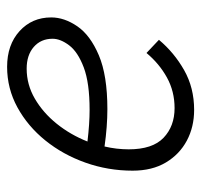

<svg xmlns="http://www.w3.org/2000/svg" viewBox="-33 -525 566 540"><g transform="rotate(-90 250.0 -255.0)"><path d="M40 -165Q40 -234 62.5 -297.5Q85 -361 125 -410.5Q165 -460 218 -489Q271 -518 332 -518Q394 -518 432.5 -483Q471 -448 471 -394Q471 -357 446 -320.5Q421 -284 364.5 -260Q308 -236 213 -236Q189 -236 162.5 -238Q136 -240 108 -244Q100 -210 100 -176Q100 -109 132.5 -78Q165 -47 216 -47Q263 -47 302 -68.5Q341 -90 371 -126L408 -91Q372 -48 322.5 -20Q273 8 211 8Q163 8 124.5 -12.5Q86 -33 63 -71.5Q40 -110 40 -165ZM327 -463Q282 -463 242.5 -440Q203 -417 172 -378.5Q141 -340 122 -292Q172 -286 211 -286Q287 -286 330.5 -302.5Q374 -319 392.5 -343.5Q411 -368 411 -390Q411 -423 388 -443Q365 -463 327 -463Z"/></g></svg>

Font: Radio Canada Light
Style: Italic
Weight: 300
Italic angle: -12°
Designer: Charles Daoud, Etienne Aubert Bonn, Alexandre Saumier Demers, Jacques Le Bailly
Foundry: Radio-Canada
Version: Version 2.104; ttfautohint (v1.8.4.7-5d5b);gftools[0.9.28.de